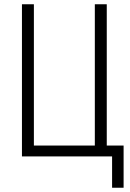

<svg xmlns="http://www.w3.org/2000/svg" viewBox="-20 -734 611 901"><path d="M506 147V0H83V-714H139V-51H425V-714H481V-51H560V147Z"/></svg>

Font: Noto Sans Condensed Light
Style: Regular
Weight: 300
Width: 3
Designer: Monotype Design Team
Foundry: Monotype Imaging Inc.
Version: Version 2.013; ttfautohint (v1.8.4.7-5d5b)